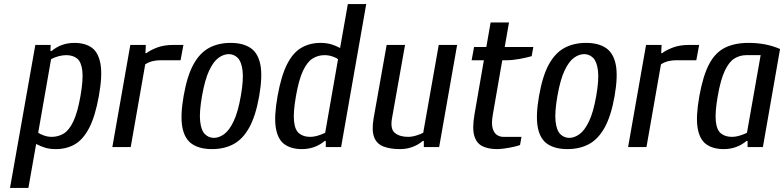

<svg xmlns="http://www.w3.org/2000/svg" viewBox="-20 -720 3839 940"><path d="M29 200 153 -500H228L227 -470H232Q280 -510 344 -510Q397 -510 429.5 -486.5Q462 -463 472 -406.5Q482 -350 464 -250Q446 -150 416.5 -93.5Q387 -37 346.5 -13.5Q306 10 253 10Q223 10 200.5 3Q178 -4 157 -15L119 200ZM233 -50Q266 -50 292.5 -66.5Q319 -83 339.5 -126.5Q360 -170 374 -250Q388 -330 383 -373.5Q378 -417 357.5 -433.5Q337 -450 304 -450Q285 -450 264 -444Q243 -438 230 -430L167 -70Q177 -63 195.5 -56.5Q214 -50 233 -50Z M530 0 618 -500H694L692 -460H697Q717 -475 750 -487.5Q783 -500 828 -500H878L864 -425H764Q745 -425 726.5 -420.5Q708 -416 691 -405L620 0Z M1018 10Q958 10 921 -14.5Q884 -39 873 -96Q862 -153 879 -250Q896 -348 927 -404.5Q958 -461 1003.5 -485.5Q1049 -510 1109 -510Q1169 -510 1206 -485.5Q1243 -461 1254.5 -404.5Q1266 -348 1249 -250Q1232 -153 1200.5 -96Q1169 -39 1123.5 -14.5Q1078 10 1018 10ZM1027 -45Q1052 -45 1077 -63Q1102 -81 1123.5 -125.5Q1145 -170 1159 -250Q1173 -330 1167.5 -374.5Q1162 -419 1143.5 -437Q1125 -455 1100 -455Q1075 -455 1050 -437Q1025 -419 1004 -374.5Q983 -330 969 -250Q955 -170 960 -125.5Q965 -81 983.5 -63Q1002 -45 1027 -45Z M1458 10Q1406 10 1373 -13.5Q1340 -37 1330.5 -93.5Q1321 -150 1339 -250Q1357 -350 1386 -406.5Q1415 -463 1456 -486.5Q1497 -510 1549 -510Q1579 -510 1602 -503Q1625 -496 1645 -485L1683 -700H1773L1650 0H1575V-30H1570Q1522 10 1458 10ZM1498 -50Q1517 -50 1538 -56.5Q1559 -63 1572 -70L1635 -430Q1625 -438 1606.5 -444Q1588 -450 1569 -450Q1537 -450 1510.5 -433.5Q1484 -417 1463.5 -373.5Q1443 -330 1429 -250Q1415 -170 1419.5 -126.5Q1424 -83 1445 -66.5Q1466 -50 1498 -50Z M1938 10Q1891 10 1858 -2.5Q1825 -15 1812 -47.5Q1799 -80 1809 -140L1873 -500H1963L1899 -140Q1890 -88 1913.5 -69Q1937 -50 1978 -50Q1997 -50 2018 -56.5Q2039 -63 2052 -70L2128 -500H2218L2130 0H2055V-30H2050Q2002 10 1938 10Z M2413 10Q2373 10 2343.5 -3.5Q2314 -17 2302.5 -53.5Q2291 -90 2303 -160L2349 -425H2289L2301 -490H2361L2382 -610H2472L2451 -490H2591L2583 -445Q2559 -438 2524 -431.5Q2489 -425 2459 -425H2439L2393 -160Q2385 -115 2392 -91.5Q2399 -68 2413.5 -59Q2428 -50 2443 -50H2533L2526 -10Q2513 -5 2492 -0.5Q2471 4 2449.5 7Q2428 10 2413 10Z M2758 10Q2698 10 2661 -14.5Q2624 -39 2613 -96Q2602 -153 2619 -250Q2636 -348 2667 -404.5Q2698 -461 2743.5 -485.5Q2789 -510 2849 -510Q2909 -510 2946 -485.5Q2983 -461 2994.5 -404.5Q3006 -348 2989 -250Q2972 -153 2940.5 -96Q2909 -39 2863.5 -14.5Q2818 10 2758 10ZM2767 -45Q2792 -45 2817 -63Q2842 -81 2863.5 -125.5Q2885 -170 2899 -250Q2913 -330 2907.5 -374.5Q2902 -419 2883.5 -437Q2865 -455 2840 -455Q2815 -455 2790 -437Q2765 -419 2744 -374.5Q2723 -330 2709 -250Q2695 -170 2700 -125.5Q2705 -81 2723.5 -63Q2742 -45 2767 -45Z M3055 0 3143 -500H3219L3217 -460H3222Q3242 -475 3275 -487.5Q3308 -500 3353 -500H3403L3389 -425H3289Q3270 -425 3251.5 -420.5Q3233 -416 3216 -405L3145 0Z M3523 10Q3471 10 3438 -13.5Q3405 -37 3395.5 -93.5Q3386 -150 3404 -250Q3422 -350 3452 -406.5Q3482 -463 3529.5 -486.5Q3577 -510 3644 -510Q3689 -510 3727 -502.5Q3765 -495 3799 -480L3715 0H3640V-30H3635Q3587 10 3523 10ZM3563 -50Q3582 -50 3603 -56.5Q3624 -63 3637 -70L3704 -450H3634Q3602 -450 3575.5 -433.5Q3549 -417 3528.5 -373.5Q3508 -330 3494 -250Q3480 -170 3484.5 -126.5Q3489 -83 3510 -66.5Q3531 -50 3563 -50Z"/></svg>

Font: Cuprum
Style: Italic
Weight: 400
Italic angle: -10°
Designer: Jovanny Lemonad
Foundry: Jovanny Lemonad
Version: Version 3.000